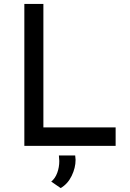

<svg xmlns="http://www.w3.org/2000/svg" viewBox="-20 -743 662 978"><path d="M201 -723V-94H569V0H104V-723ZM241 182Q261 166 271.5 137.5Q282 109 282 77Q282 67 280 49H363Q365 63 365 71Q365 112 345 153Q325 194 289 215Z"/></svg>

Font: Josefin Sans
Style: Regular
Weight: 400
Designer: Santiago Orozco
Foundry: Typemade
Version: Version 2.000